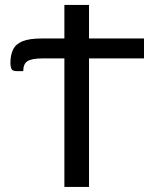

<svg xmlns="http://www.w3.org/2000/svg" viewBox="-20 -736 617 756"><path d="M330.5 0H233.5V-506H148Q106 -506 88.8 -495.5Q71.5 -485 71.5 -456H44Q28.5 -456 24.5 -466Q21 -476.5 21 -487.5Q21 -520 31.8 -541.5Q42.5 -563 69.2 -573.8Q96 -584.5 144.5 -584.5H233.5V-716.5H330.5V-584.5H547V-506H330.5Z"/></svg>

Font: Verano Sans
Style: Regular
Weight: 400
Designer: Lukasz Dziedzic with Adam Twardoch and Botio Nikoltchev
Foundry: tyPoland Lukasz Dziedzic
Version: Version 3.001;December 28, 2019;FontCreator 12.0.0.2547 64-b